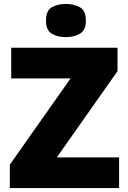

<svg xmlns="http://www.w3.org/2000/svg" viewBox="-20 -957 651 977"><path d="M586 0H30V-119L339 -558H37V-714H578V-595L269 -156H586ZM315 -937Q356 -937 386.5 -920Q417 -903 417 -852Q417 -803 386.5 -785.5Q356 -768 315 -768Q273 -768 243.5 -785.5Q214 -803 214 -852Q214 -903 243.5 -920Q273 -937 315 -937Z"/></svg>

Font: Noto Sans Myanmar Black
Style: Regular
Weight: 900
Designer: Monotype Design Team
Foundry: Monotype Imaging Inc.
Version: Version 2.107; ttfautohint (v1.8.4.7-5d5b)